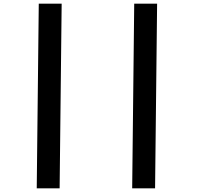

<svg xmlns="http://www.w3.org/2000/svg" viewBox="-20 -780 1072 1040"><path d="M190 -760H314L303 240H179ZM707 -760H831L820 240H696Z"/></svg>

Font: Noto Sans Display Black
Style: Italic
Weight: 900
Italic angle: -12°
Designer: Monotype Design team
Foundry: Monotype Imaging Inc.
Version: Version 1.000